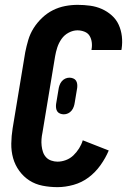

<svg xmlns="http://www.w3.org/2000/svg" viewBox="-20 -763 540 791"><path d="M217 8Q185 8 155 2Q125 -4 101 -19.5Q77 -35 59.5 -59Q42 -83 34 -111.5Q26 -140 26.5 -171.5Q27 -203 32 -234L84 -548Q89 -573 96.5 -598.5Q104 -624 118.5 -647Q133 -670 153.5 -689.5Q174 -709 198 -721Q222 -733 248 -738Q274 -743 300 -743Q326 -743 351.5 -739.5Q377 -736 399.5 -726Q422 -716 440.5 -699.5Q459 -683 469 -661Q479 -639 482 -613.5Q485 -588 481 -562L480 -557H357V-559Q360 -574 358 -589Q356 -604 349 -615.5Q342 -627 328 -632.5Q314 -638 299 -638Q281 -638 263 -628.5Q245 -619 233.5 -602.5Q222 -586 216 -567.5Q210 -549 207 -531L155 -217Q152 -203 151 -189.5Q150 -176 151.5 -162.5Q153 -149 157 -137Q161 -125 169.5 -115.5Q178 -106 191 -101.5Q204 -97 217 -97Q234 -97 251.5 -103.5Q269 -110 282.5 -123Q296 -136 306 -152Q316 -168 321 -185L428 -143Q415 -112 394 -82.5Q373 -53 345 -32Q317 -11 283 -1.5Q249 8 217 8ZM243 -292Q235 -292 227.5 -295Q220 -298 216 -304Q212 -310 211 -318Q210 -326 211 -334L221 -394Q222 -402 225 -411Q228 -420 234 -427.5Q240 -435 248.5 -439Q257 -443 266 -443Q274 -443 281.5 -440Q289 -437 293 -431Q297 -425 298 -417Q299 -409 298 -401L288 -341Q287 -333 284 -324Q281 -315 275 -307.5Q269 -300 260.5 -296Q252 -292 243 -292Z"/></svg>

Font: Iosevka Curly Extrabold
Style: Italic
Weight: 800
Italic angle: -9°
Monospace: yes
Designer: Belleve Invis
Foundry: Belleve Invis
Version: Version 22.1.2; ttfautohint (v1.8.4)